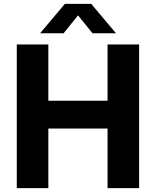

<svg xmlns="http://www.w3.org/2000/svg" viewBox="-20 -969 803 989"><path d="M66.5 0V-740H229V-450H534V-740H696.5V0H534V-307H229V0ZM186.5 -797.5 314 -949H450L577.5 -797.5H456.5L382 -890L307.5 -797.5Z"/></svg>

Font: Encode Sans
Style: Bold
Weight: 700
Designer: Multiple Designers
Foundry: Impallari Type
Version: Version 3.002; ttfautohint (v1.8.3) -l 8 -r 50 -G 200 -x 14 